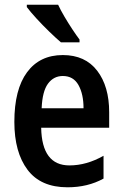

<svg xmlns="http://www.w3.org/2000/svg" viewBox="-20 -786 521 816"><path d="M247 -552Q342 -552 393 -485.5Q444 -419 444 -309V-243H155Q158 -83 275 -83Q348 -83 420 -124V-27Q353 10 267 10Q153 10 97 -64.5Q41 -139 41 -268Q41 -406 95 -479Q149 -552 247 -552ZM247 -463Q208 -463 184 -430.5Q160 -398 157 -326H335Q335 -386 313.5 -424.5Q292 -463 247 -463ZM227 -766Q237 -744 253.5 -716Q270 -688 287.5 -661.5Q305 -635 318 -618V-606H239Q219 -623 190 -651Q161 -679 134.5 -708Q108 -737 94 -756V-766Z"/></svg>

Font: Noto Sans Gujarati Condensed SemiBold
Style: Regular
Weight: 600
Width: 3
Designer: Jelle Bosma - Monotype Design Team, Universal Thirst
Foundry: Monotype Imaging Inc.
Version: Version 2.106; ttfautohint (v1.8.4.7-5d5b)